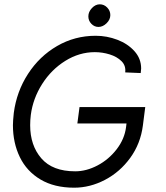

<svg xmlns="http://www.w3.org/2000/svg" viewBox="-20 -860 770 891"><path d="M643 -277Q632 -193 584.5 -127.5Q537 -62 467.5 -25.5Q398 11 324 11Q232 11 168 -27Q104 -65 72 -131Q40 -197 40 -279Q40 -298 44 -336Q57 -435 110 -517Q163 -599 245 -646.5Q327 -694 424 -694Q476 -694 524.5 -675.5Q573 -657 604 -622.5Q635 -588 635 -542Q635 -535 633 -521L561 -524Q565 -555 544 -576Q523 -597 489 -607.5Q455 -618 420 -618Q348 -618 283 -577.5Q218 -537 175.5 -470Q133 -403 123 -327Q120 -303 120 -279Q120 -185 172 -125Q224 -65 329 -65Q381 -65 433 -92.5Q485 -120 521.5 -167.5Q558 -215 565 -270L567 -287H339L349 -363H654ZM390 -784Q390 -805 406.5 -822.5Q423 -840 443 -840Q463 -840 477.5 -825Q492 -810 492 -790Q492 -769 474.5 -752Q457 -735 437 -735Q418 -735 404 -749.5Q390 -764 390 -784Z"/></svg>

Font: Bellota Text
Style: Bold Italic
Weight: 700
Italic angle: -7.5°
Designer: Kemie Guaida
Foundry: Kemie Guaida
Version: Version 4.001